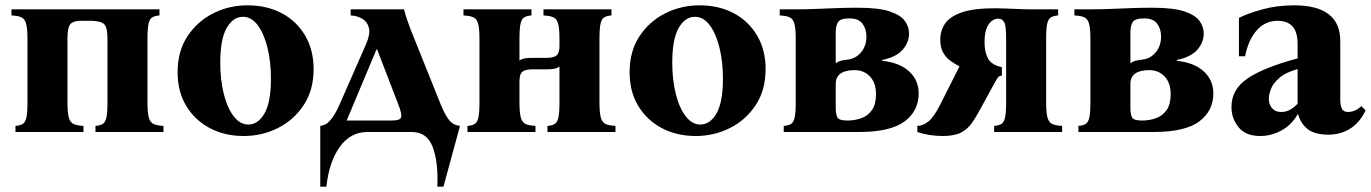

<svg xmlns="http://www.w3.org/2000/svg" viewBox="-20 -495 5141 720"><path d="M533 -110Q533 -73 538 -54.5Q543 -36 556 -30Q569 -24 593 -23V0H338V-23Q355 -24 365 -30Q375 -36 379 -54.5Q383 -73 383 -110V-350Q383 -391 371.5 -403.5Q360 -416 323 -417H278Q253 -416 243 -403.5Q233 -391 233 -350V-110Q233 -73 238 -54.5Q243 -36 256 -30Q269 -24 293 -23V0H38V-23Q55 -24 65 -30Q75 -36 79 -54.5Q83 -73 83 -110V-350Q83 -388 78 -406Q73 -424 60.5 -430Q48 -436 23 -437V-460H578V-437Q561 -436 551 -430Q541 -424 537 -406Q533 -388 533 -350Z M908 -475Q981 -475 1036.5 -445.5Q1092 -416 1124 -362Q1156 -308 1156 -236Q1156 -157 1119 -101Q1082 -45 1022.5 -15Q963 15 894 15Q822 15 766 -15Q710 -45 678 -98.5Q646 -152 646 -224Q646 -303 683 -359Q720 -415 779.5 -445Q839 -475 908 -475ZM911 -28Q948 -28 972 -70Q996 -112 996 -200Q996 -264 983 -316.5Q970 -369 946.5 -400.5Q923 -432 891 -432Q854 -432 830 -390Q806 -348 806 -260Q806 -196 819 -143.5Q832 -91 856 -59.5Q880 -28 911 -28Z M1520 -384 1634 -100Q1651 -60 1666 -42.5Q1681 -25 1705 -23L1643 205H1620Q1624 112 1602.5 56Q1581 0 1525 0H1358Q1294 0 1254 56Q1214 112 1204 205H1181V-23Q1203 -25 1220 -45.5Q1237 -66 1252 -100L1353 -330Q1369 -367 1363.5 -390Q1358 -413 1339 -424.5Q1320 -436 1295 -437V-460H1495Q1500 -441 1506 -423Q1512 -405 1520 -384ZM1448 -43Q1480 -43 1484 -54.5Q1488 -66 1475 -100L1394 -310H1392L1280 -43Z M2228 -350V-110Q2228 -73 2233 -54.5Q2238 -36 2251 -30Q2264 -24 2288 -23V0H2033V-23Q2050 -24 2060 -30Q2070 -36 2074 -54.5Q2078 -73 2078 -110V-246Q2070 -239 2058 -237Q2046 -235 2031 -235H1977Q1950 -235 1939 -226Q1928 -217 1928 -191V-110Q1928 -73 1933 -54.5Q1938 -36 1951 -30Q1964 -24 1988 -23V0H1733V-23Q1750 -24 1760 -30Q1770 -36 1774 -54.5Q1778 -73 1778 -110V-350Q1778 -388 1773 -406Q1768 -424 1755.5 -430Q1743 -436 1718 -437V-460H1973V-437Q1956 -436 1946 -430Q1936 -424 1932 -406Q1928 -388 1928 -350V-268Q1936 -274 1947.5 -276Q1959 -278 1975 -278H2029Q2056 -278 2067 -287Q2078 -296 2078 -323V-350Q2078 -388 2073 -406Q2068 -424 2055.5 -430Q2043 -436 2018 -437V-460H2273V-437Q2256 -436 2246 -430Q2236 -424 2232 -406Q2228 -388 2228 -350Z M2603 -475Q2676 -475 2731.5 -445.5Q2787 -416 2819 -362Q2851 -308 2851 -236Q2851 -157 2814 -101Q2777 -45 2717.5 -15Q2658 15 2589 15Q2517 15 2461 -15Q2405 -45 2373 -98.5Q2341 -152 2341 -224Q2341 -303 2378 -359Q2415 -415 2474.5 -445Q2534 -475 2603 -475ZM2606 -28Q2643 -28 2667 -70Q2691 -112 2691 -200Q2691 -264 2678 -316.5Q2665 -369 2641.5 -400.5Q2618 -432 2586 -432Q2549 -432 2525 -390Q2501 -348 2501 -260Q2501 -196 2514 -143.5Q2527 -91 2551 -59.5Q2575 -28 2606 -28Z M2919 0V-23Q2936 -24 2946 -30Q2956 -36 2960 -54.5Q2964 -73 2964 -110V-350Q2964 -388 2959 -406Q2954 -424 2941.5 -430Q2929 -436 2904 -437V-460H2959Q2998 -460 3025.5 -461Q3053 -462 3077 -463Q3101 -464 3129 -465Q3157 -466 3197 -466Q3276 -466 3317 -452Q3358 -438 3373.5 -416Q3389 -394 3389 -370Q3389 -336 3365 -308.5Q3341 -281 3288 -270V-267Q3354 -260 3389.5 -227Q3425 -194 3425 -145Q3425 -79 3372 -39.5Q3319 0 3200 0ZM3114 -258Q3124 -265 3135 -267.5Q3146 -270 3162 -272Q3190 -276 3209.5 -299.5Q3229 -323 3229 -358Q3229 -387 3214 -406.5Q3199 -426 3166 -426Q3132 -426 3123 -412.5Q3114 -399 3114 -374ZM3158 -43Q3186 -43 3210.5 -52Q3235 -61 3250 -82.5Q3265 -104 3265 -142Q3265 -184 3242.5 -208Q3220 -232 3185 -232Q3114 -232 3114 -180V-91Q3114 -67 3120 -55Q3126 -43 3158 -43Z M3515 15Q3490 15 3465 11Q3440 7 3420 0V-23Q3440 -23 3460.5 -38.5Q3481 -54 3506 -103L3578 -246Q3563 -254 3546 -265.5Q3529 -277 3517.5 -296.5Q3506 -316 3506 -347Q3506 -380 3524 -406.5Q3542 -433 3586.5 -448.5Q3631 -464 3711 -464Q3729 -464 3755 -463Q3781 -462 3804 -461Q3827 -460 3835 -460H3948V-437Q3931 -436 3921 -430Q3911 -424 3907 -406Q3903 -388 3903 -350V-110Q3903 -73 3908 -54.5Q3913 -36 3926 -30Q3939 -24 3963 -23V0H3708V-23Q3725 -24 3735 -30Q3745 -36 3749 -54.5Q3753 -73 3753 -110V-350Q3753 -399 3745.5 -412Q3738 -425 3724 -425Q3702 -425 3687 -403Q3672 -381 3672 -337Q3672 -301 3684.5 -276.5Q3697 -252 3737 -243V-211Q3728 -211 3724 -206.5Q3720 -202 3712 -188L3659 -91Q3642 -59 3625.5 -35Q3609 -11 3584 2Q3559 15 3515 15Z M4024 0V-23Q4041 -24 4051 -30Q4061 -36 4065 -54.5Q4069 -73 4069 -110V-350Q4069 -388 4064 -406Q4059 -424 4046.5 -430Q4034 -436 4009 -437V-460H4064Q4103 -460 4130.5 -461Q4158 -462 4182 -463Q4206 -464 4234 -465Q4262 -466 4302 -466Q4381 -466 4422 -452Q4463 -438 4478.5 -416Q4494 -394 4494 -370Q4494 -336 4470 -308.5Q4446 -281 4393 -270V-267Q4459 -260 4494.5 -227Q4530 -194 4530 -145Q4530 -79 4477 -39.5Q4424 0 4305 0ZM4219 -258Q4229 -265 4240 -267.5Q4251 -270 4267 -272Q4295 -276 4314.5 -299.5Q4334 -323 4334 -358Q4334 -387 4319 -406.5Q4304 -426 4271 -426Q4237 -426 4228 -412.5Q4219 -399 4219 -374ZM4263 -43Q4291 -43 4315.5 -52Q4340 -61 4355 -82.5Q4370 -104 4370 -142Q4370 -184 4347.5 -208Q4325 -232 4290 -232Q4219 -232 4219 -180V-91Q4219 -67 4225 -55Q4231 -43 4263 -43Z M4706 15Q4651 15 4624.5 -18Q4598 -51 4598 -94Q4598 -160 4658.5 -201Q4719 -242 4846 -276V-329Q4846 -376 4826.5 -396.5Q4807 -417 4772 -417Q4724 -417 4692.5 -381Q4661 -345 4649 -284H4626V-428Q4660 -445 4714.5 -460Q4769 -475 4833 -475Q5006 -475 5006 -341V-123Q5006 -100 5012 -87.5Q5018 -75 5036 -75Q5046 -75 5058.5 -79.5Q5071 -84 5085 -97L5101 -81Q5079 -35 5043 -12.5Q5007 10 4961 10Q4912 10 4885.5 -9.5Q4859 -29 4848 -66H4846Q4823 -26 4785 -5.5Q4747 15 4706 15ZM4784 -75Q4804 -75 4819.5 -84.5Q4835 -94 4846 -106V-236Q4800 -223 4776.5 -202Q4753 -181 4745.5 -160Q4738 -139 4738 -125Q4738 -104 4750 -89.5Q4762 -75 4784 -75Z"/></svg>

Font: Bona Nova
Style: Bold
Weight: 700
Designer: Mateusz Machalski
Foundry: Capitalics
Version: Version 4.001; ttfautohint (v1.8.3)